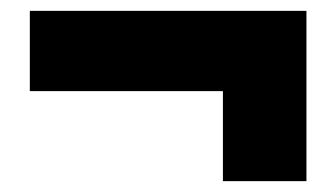

<svg xmlns="http://www.w3.org/2000/svg" viewBox="-20 -454 620 354"><path d="M391 -120V-286H35V-434H545V-120Z"/></svg>

Font: Golos Text VF
Style: Regular
Weight: 400
Designer: A.Korolkova, Vitaly Kuzmin
Foundry: ParaType Ltd
Version: Version 2.003